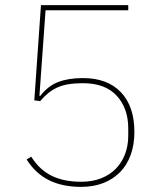

<svg xmlns="http://www.w3.org/2000/svg" viewBox="-20 -718 640 750"><path d="M158 -678 134 -344 137 -343Q167 -382 207 -397.5Q247 -413 304 -413Q400 -413 452.5 -357.5Q505 -302 505 -203Q505 -153 490.5 -113Q476 -73 449 -45.5Q422 -18 383.5 -3Q345 12 297 12Q224 12 171.5 -14Q119 -40 84 -95L102 -106Q134 -55 181.5 -31.5Q229 -8 297 -8Q341 -8 375 -21.5Q409 -35 432.5 -59Q456 -83 468.5 -116Q481 -149 481 -188V-216Q481 -295 436 -344Q391 -393 304 -393Q272 -393 247.5 -389Q223 -385 203.5 -376Q184 -367 168 -354Q152 -341 137 -323L114 -326L140 -698H481V-678Z"/></svg>

Font: IBM Plex Sans KR Thin
Style: Regular
Weight: 100
Designer: Mike Abbink; Paul van der Laan; Pieter van Rosmalen; Wujin Sim; Chorong Kim; Dohee Lee;
Foundry: Sandoll Inc.
Version: Version 1.001